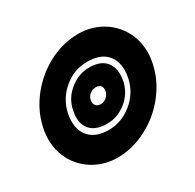

<svg xmlns="http://www.w3.org/2000/svg" viewBox="-118 -625 785 771"><g transform="rotate(-30 274.5 -240.0)"><path d="M15 -188Q15 -213 21 -240Q36 -310 82.5 -368.5Q129 -427 194.5 -461Q260 -495 330 -495Q388 -495 435 -468.5Q482 -442 509 -396Q536 -350 536 -292Q536 -267 530 -240Q515 -170 468.5 -111.5Q422 -53 356 -19Q290 15 221 15Q164 15 116.5 -11.5Q69 -38 42 -84.5Q15 -131 15 -188ZM416 -240Q420 -257 420 -277Q420 -324 391 -352Q362 -380 305 -380Q245 -380 197 -340Q149 -300 136 -240Q132 -223 132 -202Q132 -155 161.5 -127Q191 -99 246 -99Q305 -99 354 -139Q403 -179 416 -240ZM156 -208Q156 -218 160 -240Q170 -290 211 -323Q252 -356 301 -356Q348 -356 372 -333Q396 -310 396 -271Q396 -257 393 -240Q382 -189 341.5 -156.5Q301 -124 252 -124Q205 -124 180.5 -146.5Q156 -169 156 -208ZM311 -240Q312 -243 312 -249Q312 -261 305 -267.5Q298 -274 284 -274Q269 -274 257 -264.5Q245 -255 242 -240Q241 -236 241 -230Q241 -219 248.5 -212Q256 -205 269 -205Q283 -205 295 -214.5Q307 -224 311 -240Z"/></g></svg>

Font: Prompt ExtraBold
Style: Italic
Weight: 800
Italic angle: -12°
Designer: Katatrad Team
Foundry: CadsonDemak
Version: Version 1.001